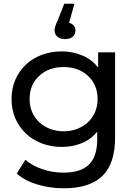

<svg xmlns="http://www.w3.org/2000/svg" viewBox="-20 -811 730 1031"><path d="M598 -530V-72Q598 68 529.5 134Q461 200 323 200Q248 200 180 179.5Q112 159 70 121L116 47Q153 79 207.5 97.5Q262 116 320 116Q414 116 458 72.5Q502 29 502 -62V-104Q468 -62 418.5 -42Q369 -22 311 -22Q254 -22 204.5 -41Q155 -60 119 -94Q83 -128 62.5 -175Q42 -222 42 -279Q42 -336 62.5 -383Q83 -430 119 -464Q155 -498 204.5 -516.5Q254 -535 311 -535Q371 -535 422.5 -513Q474 -491 507 -448V-530ZM504 -279Q504 -356 453 -403Q402 -451 322 -451Q241 -451 190 -403Q139 -356 139 -279Q139 -241 152.5 -209.5Q166 -178 190.5 -155Q215 -132 248.5 -119Q282 -106 322 -106Q361 -106 394.5 -119Q428 -132 452.5 -155Q477 -178 490.5 -209.5Q504 -241 504 -279ZM385 -647Q385 -626 370 -613.5Q355 -601 329 -601Q303 -601 288 -614Q273 -627 273 -647Q273 -667 288 -697L325 -791H380L351 -689Q367 -684 376 -673.5Q385 -663 385 -647Z"/></svg>

Font: CMG Sans Medium
Style: Regular
Weight: 500
Designer: Julieta Ulanovsky
Foundry: Julieta Ulanovsky
Version: Version 7.200